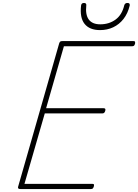

<svg xmlns="http://www.w3.org/2000/svg" viewBox="-20 -1275 931 1295"><path d="M117 0Q108 0 104 -3.5Q100 -7 102 -15L379 -982Q382 -991 386 -994.5Q390 -998 403 -998H879Q889 -998 890.5 -993.5Q892 -989 891 -981Q888 -970 883.5 -966.5Q879 -963 871 -963H411L291 -545H679Q688 -545 690 -540.5Q692 -536 690 -528Q687 -518 682.5 -514Q678 -510 670 -510H282L145 -35H602Q612 -35 613.5 -30.5Q615 -26 613 -18Q610 -8 606 -4Q602 0 593 0ZM655 -1072Q584 -1072 550.5 -1114Q517 -1156 527 -1239Q528 -1246 532.5 -1250.5Q537 -1255 546 -1255Q555 -1255 559 -1251Q563 -1247 562 -1239Q555 -1175 579 -1143Q603 -1111 656 -1111Q716 -1111 759.5 -1143Q803 -1175 818 -1239Q820 -1246 825 -1250.5Q830 -1255 839 -1255Q849 -1255 852.5 -1251Q856 -1247 855 -1238Q842 -1184 813 -1147Q784 -1110 743.5 -1091Q703 -1072 655 -1072Z"/></svg>

Font: Playwrite AU QLD Thin
Style: Regular
Weight: 250
Designer: Veronika Burian, José Scaglione
Foundry: TypeTogether
Version: Version 1.002